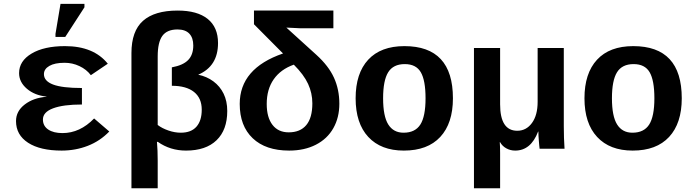

<svg xmlns="http://www.w3.org/2000/svg" viewBox="-20 -780 3641 1007"><path d="M307.6 -82Q399.4 -82 473.6 -158.7L553.2 -90.3Q504.4 -40 440.2 -15.1Q376 9.8 303.2 9.8Q190.9 9.8 127.4 -31.2Q64 -72.3 64 -145Q64 -196.8 109.6 -231.9Q155.3 -267.1 224.1 -272.5V-273.4Q161.6 -279.8 120.8 -314.7Q80.1 -349.6 80.1 -396.5Q80.1 -460 145.5 -499Q210.9 -538.1 320.8 -538.1Q471.2 -538.1 545.4 -445.8L456.5 -385.7Q433.6 -416 396.7 -433.3Q359.9 -450.7 318.8 -450.7Q267.1 -450.7 238.8 -434.3Q210.4 -418 210.4 -391.1Q210.4 -355 258.3 -336.7Q306.2 -318.4 409.7 -318.4V-231.9Q312 -231.9 258.5 -211.9Q205.1 -191.9 205.1 -153.3Q205.1 -119.6 232.7 -100.8Q260.3 -82 307.6 -82ZM271 -586.4V-602.5L297.4 -759.8H422.9V-741.7L322.3 -586.4Z M1171.9 -197.8Q1171.9 -98.6 1115.7 -44.4Q1059.6 9.8 955.6 9.8Q872.6 9.8 807.6 -36.1H803.2Q807.1 8.3 807.1 62.5V207.5H669.4V-501.5Q669.4 -617.2 730.2 -670.9Q791 -724.6 911.6 -724.6Q1014.6 -724.6 1069.1 -680.9Q1123.5 -637.2 1123.5 -554.2Q1123.5 -432.6 1019.5 -388.2Q1064.5 -378.9 1099.1 -353.3Q1133.8 -327.6 1152.8 -288.6Q1171.9 -249.5 1171.9 -197.8ZM1038.1 -204.6Q1038.1 -265.6 997.3 -297.9Q956.5 -330.1 881.3 -330.1V-426.8Q939.9 -437.5 966.8 -465.1Q993.7 -492.7 993.7 -541.5Q993.7 -582 972.7 -603.8Q951.7 -625.5 911.1 -625.5Q856 -625.5 831.5 -591.8Q807.1 -558.1 807.1 -483.9V-124.5Q830.1 -106.9 863.3 -95.5Q896.5 -84 928.2 -84Q982.4 -84 1010.3 -115.5Q1038.1 -147 1038.1 -204.6Z M1618.2 -237.8Q1618.2 -291.5 1595.9 -339.8Q1573.7 -388.2 1521 -440.9Q1452.1 -416.5 1415.5 -364Q1378.9 -311.5 1378.9 -234.9Q1378.9 -164.1 1409.2 -125Q1439.5 -85.9 1494.1 -85.9Q1554.7 -85.9 1586.4 -124Q1618.2 -162.1 1618.2 -237.8ZM1553.7 -631.8 1481.9 -635.3 1639.6 -492.2Q1703.6 -434.1 1731.7 -372.3Q1759.8 -310.5 1759.8 -235.8Q1759.8 -163.6 1728.3 -107.7Q1696.8 -51.8 1636.7 -21Q1576.7 9.8 1496.6 9.8Q1373.5 9.8 1305.4 -54.9Q1237.3 -119.6 1237.3 -234.9Q1237.3 -421.4 1464.4 -499.5L1312 -652.8V-724.6H1728.5V-631.8Z M2355.5 -264.6Q2355.5 -133.3 2289.1 -61.8Q2222.7 9.8 2098.1 9.8Q1978 9.8 1911.6 -61.8Q1845.2 -133.3 1845.2 -264.6Q1845.2 -395.5 1911.1 -466.8Q1977.1 -538.1 2101.1 -538.1Q2355.5 -538.1 2355.5 -264.6ZM2211.9 -264.6Q2211.9 -358.4 2187 -401.1Q2162.1 -443.8 2103 -443.8Q2042.5 -443.8 2015.9 -400.9Q1989.3 -357.9 1989.3 -264.6Q1989.3 -170.4 2016.4 -127.2Q2043.5 -84 2096.7 -84Q2157.2 -84 2184.6 -126.7Q2211.9 -169.4 2211.9 -264.6Z M2810.1 0Q2809.6 -5.9 2808.3 -16.6Q2807.1 -27.3 2806.2 -40.3Q2805.2 -53.2 2804.4 -66.4Q2803.7 -79.6 2803.7 -89.8H2802.2Q2764.2 9.8 2682.1 9.8Q2656.7 9.8 2635.5 -2Q2614.3 -13.7 2603 -34.2H2601.1Q2603 -13.2 2603 22V207.5H2465.8V-528.3H2603V-232.9Q2603 -94.2 2692.9 -94.2Q2740.2 -94.2 2770 -135Q2799.8 -175.8 2799.8 -246.1V-528.3H2937V-118.2Q2937 -54.7 2940.9 0Z M3555.7 -264.6Q3555.7 -133.3 3489.3 -61.8Q3422.9 9.8 3298.3 9.8Q3178.2 9.8 3111.8 -61.8Q3045.4 -133.3 3045.4 -264.6Q3045.4 -395.5 3111.3 -466.8Q3177.2 -538.1 3301.3 -538.1Q3555.7 -538.1 3555.7 -264.6ZM3412.1 -264.6Q3412.1 -358.4 3387.2 -401.1Q3362.3 -443.8 3303.2 -443.8Q3242.7 -443.8 3216.1 -400.9Q3189.5 -357.9 3189.5 -264.6Q3189.5 -170.4 3216.6 -127.2Q3243.7 -84 3296.9 -84Q3357.4 -84 3384.8 -126.7Q3412.1 -169.4 3412.1 -264.6Z"/></svg>

Font: Liberation Mono
Style: Bold
Weight: 700
Monospace: yes
Designer: Steve Matteson
Foundry: Ascender Corporation
Version: Version 2.1.5